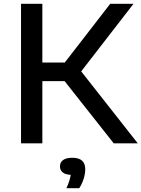

<svg xmlns="http://www.w3.org/2000/svg" viewBox="-20 -760 750 1018"><path d="M583 0 322.5 -330H204.5V0H91.5V-740H204.5V-428.5H323.5L564.5 -740H688L410.5 -381.5L710.5 0ZM432 137.5Q432 161 423.5 188.2Q415 215.5 400 238H332Q350.5 198.5 355 167Q326 165.5 312 153.8Q298 142 298 122Q298 100.5 314.5 88.5Q331 76.5 364 76.5Q432 76.5 432 137.5Z"/></svg>

Font: Encode Sans Expanded Medium
Style: Regular
Weight: 500
Width: 7
Designer: Multiple Designers
Foundry: Impallari Type
Version: Version 2.000